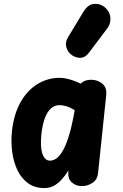

<svg xmlns="http://www.w3.org/2000/svg" viewBox="-20 -947 626 977"><path d="M206 10Q156 10 122 -15.2Q88 -40.5 68.2 -82.2Q48.5 -124 42 -175Q35.5 -226 40.5 -277Q50 -365.5 84.5 -426.8Q119 -488 171 -519.5Q223 -551 284 -551Q299 -551 316.2 -547.5Q333.5 -544 352 -537.5Q370.5 -531 390 -521.5L397.5 -527.5Q407 -535 419.2 -538Q431.5 -541 445 -541Q476.5 -541 500.5 -521.5Q524.5 -502 520.5 -463L479 -66.5Q475.5 -33 450.5 -16.5Q425.5 0 397 0Q366 0 345 -19.2Q324 -38.5 328 -75.5L328.5 -80Q315 -58.5 297.5 -37.8Q280 -17 257.5 -3.5Q235 10 206 10ZM190.5 -262.5Q187.5 -233 188.5 -208.5Q189.5 -184 195.2 -166.2Q201 -148.5 210.8 -139Q220.5 -129.5 234.5 -129.5Q252.5 -129.5 269.8 -143Q287 -156.5 303 -186.2Q319 -216 333.2 -264.8Q347.5 -313.5 359.5 -383.5L360 -386.5Q336.5 -401 317.2 -406.5Q298 -412 282.5 -412Q258.5 -412 239.8 -395.8Q221 -379.5 208.5 -346.5Q196 -313.5 190.5 -262.5ZM349.5 -664Q326.5 -678 318.2 -704.2Q310 -730.5 326.5 -758L403.5 -885.5Q427.5 -925.5 460.2 -927.2Q493 -929 516 -907.5Q539.5 -886.5 541.8 -856.5Q544 -826.5 525.5 -802L433 -679.5Q414.5 -655 392.8 -653Q371 -651 349.5 -664Z"/></svg>

Font: Edu SA Hand
Style: Regular
Weight: 400
Designer: Tina and Corey Anderson, Eben Sorkin, Mirko Velimirovic
Foundry: Google for Education
Version: Version 2.000